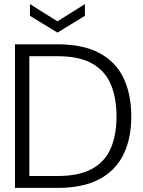

<svg xmlns="http://www.w3.org/2000/svg" viewBox="-20 -916 698 936"><path d="M53 0V-700H260Q384 -700 463.5 -658Q543 -616 581.5 -537Q620 -458 620 -348Q620 -240 581.5 -162Q543 -84 463.5 -42Q384 0 260 0ZM123 -58H260Q366 -58 429 -93Q492 -128 520 -193Q548 -258 548 -348Q548 -439 520 -505Q492 -571 429 -606.5Q366 -642 260 -642H123ZM260 -757 126 -839V-896L260 -812L394 -896V-839Z"/></svg>

Font: DM Sans 36pt Light
Style: Regular
Weight: 300
Designer: Colophon Foundry, Jonny Pinhorn
Foundry: Colophon Foundry
Version: Version 4.004;gftools[0.9.30]